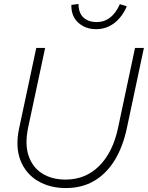

<svg xmlns="http://www.w3.org/2000/svg" viewBox="-20 -943 750 974"><path d="M314 11Q233 11 172 -25Q111 -61 84 -129Q57 -197 77 -292L164 -700H209L123 -297Q105 -212 125 -153Q145 -94 194 -63Q243 -32 313 -32Q414 -32 483.5 -101.5Q553 -171 579 -295L665 -700H710L624 -295Q604 -199 562 -130.5Q520 -62 458 -25.5Q396 11 314 11ZM467 -795Q414 -795 377.5 -827.5Q341 -860 342 -918L378 -923Q379 -875 404.5 -853Q430 -831 470 -831Q548 -831 588 -922L623 -911Q601 -858 560.5 -826.5Q520 -795 467 -795Z"/></svg>

Font: Red Hat Display VF
Style: Italic
Weight: 300
Italic angle: -12°
Designer: Pentagram, MCKL
Foundry: Pentagram, MCKL
Version: Version 1.023